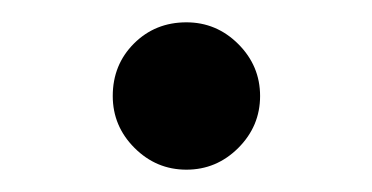

<svg xmlns="http://www.w3.org/2000/svg" viewBox="-20 -346 333 172"><path d="M81 -260Q81 -288 100 -307Q119 -326 147 -326Q174 -326 193.5 -306.5Q213 -287 213 -260Q213 -233 193.5 -213.5Q174 -194 147 -194Q120 -194 100.5 -213.5Q81 -233 81 -260Z"/></svg>

Font: Rosario
Style: Regular
Weight: 400
Designer: Hector Gatti
Foundry: Omnibus-Type
Version: Version 1.004